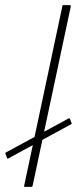

<svg xmlns="http://www.w3.org/2000/svg" viewBox="-23 -728 317 748"><path d="M71 -4 220 -704Q220 -708 223 -708H249Q253 -708 253 -704L104 -4Q103 0 99 0H73Q70 0 71 -4ZM10 -111Q7 -110 6 -110.5Q5 -111 5 -111L-2 -130Q-4 -132 0 -134L245 -267Q247 -268 249 -266L256 -248Q258 -246 254 -244Z"/></svg>

Font: Glory Thin
Style: Italic
Weight: 100
Italic angle: -12°
Designer: Robert Leuschke
Foundry: Robert Leuschke
Version: Version 1.011